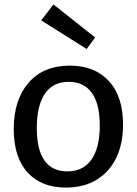

<svg xmlns="http://www.w3.org/2000/svg" viewBox="-20 -836 616 866"><path d="M295 -540Q407 -540 471 -470.5Q535 -401 535 -274Q535 -187 504 -123.5Q473 -60 415.5 -25Q358 10 277 10Q166 10 104 -58.5Q42 -127 42 -254Q42 -386 109 -463Q176 -540 295 -540ZM290 -467Q219 -467 182.5 -413.5Q146 -360 146 -259Q146 -160 181 -111.5Q216 -63 283 -63Q356 -63 393 -117Q430 -171 430 -269Q430 -368 394 -417.5Q358 -467 290 -467ZM221 -816 409 -667 371 -615 166 -744Z"/></svg>

Font: Bitter Medium
Style: Regular
Weight: 500
Designer: Sol Matas, and Bitter project Authors
Foundry: Sol Matas
Version: Version 2.001